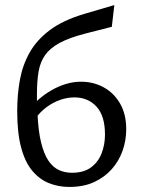

<svg xmlns="http://www.w3.org/2000/svg" viewBox="-20 -731 560 759"><path d="M254 8Q211 8 173.5 -7Q136 -22 107.5 -56Q79 -90 63.5 -148Q48 -206 48 -292Q48 -356 58.5 -414.5Q69 -473 97 -523Q125 -573 177 -612Q229 -651 313 -676L432 -711L422 -625L316 -598Q254 -582 216 -561.5Q178 -541 158.5 -513.5Q139 -486 132.5 -448Q126 -410 126 -357Q126 -346 126 -335.5Q126 -325 126 -315L128 -287Q131 -214 142.5 -167.5Q154 -121 172 -95Q190 -69 213.5 -58.5Q237 -48 264 -48Q311 -48 339.5 -69Q368 -90 381.5 -124.5Q395 -159 395 -199Q395 -273 361.5 -309.5Q328 -346 274 -346Q246 -346 217.5 -336Q189 -326 163.5 -307Q138 -288 118 -260L92 -294Q110 -318 133.5 -338.5Q157 -359 184 -374.5Q211 -390 240.5 -399Q270 -408 300 -408Q349 -408 389.5 -386Q430 -364 454.5 -322Q479 -280 479 -220Q479 -176 464.5 -135Q450 -94 421.5 -62Q393 -30 351.5 -11Q310 8 254 8Z"/></svg>

Font: Ysabeau Office Medium
Style: Regular
Weight: 500
Designer: Christian Thalmann (Catharsis Fonts)
Version: Version 2.001;gftools[0.9.30]; featfreeze: tnum,lnum,ss02